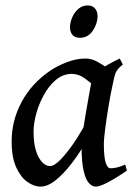

<svg xmlns="http://www.w3.org/2000/svg" viewBox="-20 -675 500 715"><path d="M452.6 -39.6Q411.1 -11.2 381.1 4.4Q351.1 20 335.9 20Q324.2 20 312 7.8Q299.8 -4.4 291.7 -37.6Q283.7 -70.8 283.7 -133.8Q283.7 -147.5 288.3 -181.2Q293 -214.8 299.8 -254.6Q306.6 -294.4 312.7 -328.1Q318.8 -361.8 321.3 -376Q324.2 -391.1 341.1 -405.8Q357.9 -420.4 380.9 -433.6Q403.8 -446.8 425.8 -457L437.5 -435.1Q420.9 -421.4 414.1 -410.4Q407.2 -399.4 400.9 -366.2Q390.6 -319.8 383.1 -272.9Q375.5 -226.1 371.1 -190.2Q366.7 -154.3 366.7 -140.1Q366.7 -91.8 373.3 -70.1Q379.9 -48.3 391.6 -48.3Q401.4 -48.3 414.1 -51Q426.8 -53.7 446.3 -62ZM407.7 -409.2Q393.6 -399.4 385.5 -382.6Q377.4 -365.7 371.3 -352.3Q365.2 -338.9 356.4 -338.9Q348.1 -338.9 331.8 -354Q315.4 -369.1 293.7 -384.5Q272 -399.9 246.6 -399.9Q213.9 -399.4 187.7 -377.2Q161.6 -355 143.1 -321Q124.5 -287.1 114.7 -250.5Q105 -213.9 105 -185.1Q105 -125 123.3 -90.8Q141.6 -56.6 167 -56.6Q181.6 -56.6 204.6 -79.8Q227.5 -103 252.7 -139.4Q277.8 -175.8 298.3 -214.8L287.1 -125.5Q269.5 -95.7 243.2 -61.8Q216.8 -27.8 187.3 -3.9Q157.7 20 129.9 20Q107.9 20 83 3.2Q58.1 -13.7 40.8 -50.8Q23.4 -87.9 23.4 -148.9Q23.4 -226.1 60.3 -294.9Q97.2 -363.8 166 -411.1Q192.4 -429.2 228.3 -443.1Q264.2 -457 297.9 -457Q320.8 -457 341.6 -445.6Q362.3 -434.1 379.2 -422.4Q396 -410.6 407.7 -409.2ZM343.3 -615.2Q343.3 -586.9 325.4 -560.5Q307.6 -534.2 277.3 -534.2Q259.3 -534.2 250 -544.9Q240.7 -555.7 240.7 -573.2Q240.7 -590.8 248.8 -609.9Q256.8 -628.9 271.7 -641.8Q286.6 -654.8 306.6 -654.8Q324.2 -654.8 333.7 -643.6Q343.3 -632.3 343.3 -615.2Z"/></svg>

Font: Gentium Book Plus
Style: Italic
Weight: 400
Italic angle: -8°
Designer: Victor Gaultney, Annie Olsen, Iska Routamaa, Becca Hirsbrunner
Foundry: SIL International
Version: Version 6.101